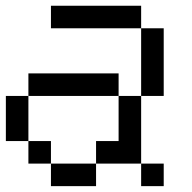

<svg xmlns="http://www.w3.org/2000/svg" viewBox="-20 -635 655 655"><path d="M153.8 0V-76.9H307.7V0ZM461.5 0V-76.9H538.5V0ZM76.9 -76.9V-153.8H153.8V-76.9ZM0 -153.8V-307.7H76.9V-153.8ZM307.7 -76.9V-153.8H384.6V-307.7H461.5V-76.9ZM76.9 -307.7V-384.6H384.6V-307.7ZM461.5 -307.7V-538.5H538.5V-307.7ZM153.8 -538.5V-615.4H461.5V-538.5Z"/></svg>

Font: Mintsoda - Lime Green 13x16
Style: Regular
Weight: 400
Designer: Mintsoda-15
Version: Version 1.0